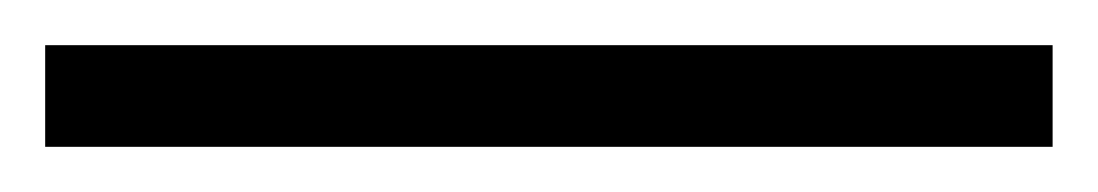

<svg xmlns="http://www.w3.org/2000/svg" viewBox="-24 -825 486 85"><path d="M442 -760V-805H-4V-760Z"/></svg>

Font: Noto Sans Armenian Condensed Light
Style: Regular
Weight: 300
Width: 3
Designer: Monotype Design Team
Foundry: Monotype Imaging Inc.
Version: Version 2.008